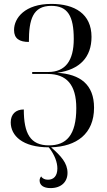

<svg xmlns="http://www.w3.org/2000/svg" viewBox="-20 -745 550 984"><path d="M239 219C294 219 326 187 326 141C326 90 292 54 242 10C372 6 462 -59 462 -193C462 -311 392 -365 273 -372C390 -388 449 -453 449 -556C449 -674 363 -725 243 -725C108 -725 52 -653 52 -591C52 -547 80 -530 128 -530C128 -645 148 -715 243 -715C327 -715 358 -663 358 -545C358 -434 315 -376 227 -376H145V-366H224C321 -366 371 -311 371 -191C371 -51 319 0 231 0C135 0 102 -61 102 -184C60 -184 35 -159 35 -118C35 -50 95 10 230 10C261 49 274 88 274 118C274 157 255 176 226 176C211 176 198 171 191 159C186 165 183 172 183 180C183 204 203 219 239 219Z"/></svg>

Font: Noto Serif Display Condensed
Style: Regular
Weight: 400
Width: 3
Designer: Monotype Design Team
Foundry: Monotype Imaging Inc.
Version: Version 2.009